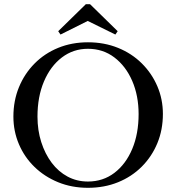

<svg xmlns="http://www.w3.org/2000/svg" viewBox="-20 -885 842 917"><path d="M400 12Q323 12 258 -14.5Q193 -41 145 -87.5Q97 -134 70.5 -196Q44 -258 44 -328Q44 -404 70.5 -468.5Q97 -533 145 -581.5Q193 -630 258 -656.5Q323 -683 400 -683Q478 -683 543.5 -656.5Q609 -630 657 -582.5Q705 -535 731.5 -473Q758 -411 758 -341Q758 -265 731.5 -201Q705 -137 657 -89Q609 -41 543.5 -14.5Q478 12 400 12ZM400 -18Q472 -18 526.5 -59.5Q581 -101 611.5 -173.5Q642 -246 642 -340Q642 -428 611.5 -498.5Q581 -569 526.5 -610.5Q472 -652 400 -652Q330 -652 275.5 -610.5Q221 -569 190 -496Q159 -423 159 -328Q159 -263 177 -206.5Q195 -150 227 -107.5Q259 -65 303 -41.5Q347 -18 400 -18ZM390 -865H410L542 -736L531 -720L399 -785L269 -720L258 -736Z"/></svg>

Font: Ibarra Real Nova Medium
Style: Regular
Weight: 500
Designer: Jose Maria Ribagorda & Octavio Pardo
Foundry: Jose Maria Ribagorda
Version: Version 2.000